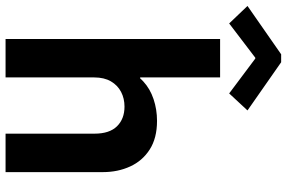

<svg xmlns="http://www.w3.org/2000/svg" viewBox="-248 -820 1006 673"><g transform="rotate(90 254.5 -483.0)"><path d="M54.1 0V-752H188.9V-471.8H214.5L166.5 -422.1Q176.2 -458.1 202.4 -482.3Q228.6 -506.6 264.8 -518.7Q301 -530.9 341.2 -530.9Q401.6 -530.9 441.5 -505.3Q481.3 -479.8 501 -436.7Q520.8 -393.7 520.8 -340.9V0H386V-311.7Q386 -364.4 360.1 -390.6Q334.2 -416.9 291.2 -416.9Q262.7 -416.9 239.6 -404.9Q216.5 -392.9 202.7 -369.3Q188.9 -345.7 188.9 -310.6V0ZM-0.3 -783.8 -61.6 -848 107.8 -966H135.7L304.6 -848L245 -783.8L122.7 -875.4H119.9Z"/></g></svg>

Font: Reddit Sans
Style: Regular
Weight: 400
Designer: Stephen Hutchings
Foundry: Reddit
Version: Version 1.014